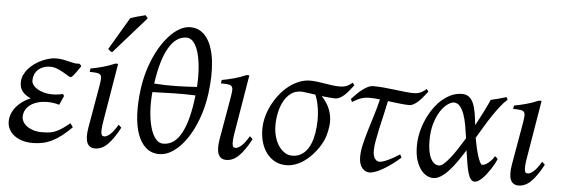

<svg xmlns="http://www.w3.org/2000/svg" viewBox="-49 -889 3110 1061"><g transform="rotate(5 1506.0 -359.0)"><path d="M390.1 -425.8Q368.2 -393.6 355.5 -377.2Q342.8 -360.8 335.9 -360.8Q331.1 -360.8 319.6 -368.2Q308.1 -375.5 292.5 -384.5Q276.9 -393.6 258.3 -400.9Q239.7 -408.2 221.2 -408.2Q198.7 -408.2 181.4 -401.6Q164.1 -395 152.1 -383.5Q140.1 -372.1 134 -356.7Q127.9 -341.3 127.9 -323.2Q127.9 -312.5 135.5 -301Q143.1 -289.6 158 -279.8Q172.9 -270 195.1 -263.7Q217.3 -257.3 246.1 -257.3Q261.7 -257.3 276.1 -259.3Q290.5 -261.2 302.7 -264.2L309.6 -253.9L287.1 -203.1Q272 -208 254.9 -210.4Q237.8 -212.9 222.2 -212.9Q194.3 -212.9 170.7 -206.5Q147 -200.2 129.4 -188.2Q111.8 -176.3 101.8 -158.7Q91.8 -141.1 91.8 -119.1Q91.8 -105 99.9 -91.3Q107.9 -77.6 122.6 -67.1Q137.2 -56.6 157.7 -50.3Q178.2 -43.9 203.1 -43.9Q225.1 -43.9 242.2 -45.7Q259.3 -47.4 276.4 -54Q293.5 -60.5 312.7 -73Q332 -85.4 357.9 -106.9L373 -85.9Q345.2 -58.1 319.8 -38.1Q294.4 -18.1 268.8 -5.1Q243.2 7.8 216.3 13.9Q189.5 20 159.2 20Q126.5 20 100.1 11.7Q73.7 3.4 55.4 -11Q37.1 -25.4 27.1 -44.9Q17.1 -64.5 17.1 -86.9Q17.1 -110.4 25.9 -131.6Q34.7 -152.8 49.6 -170.4Q64.5 -188 84.5 -201.9Q104.5 -215.8 127 -225.1Q97.7 -237.3 81.3 -257.1Q64.9 -276.9 64.9 -307.1Q64.9 -329.6 74 -349.4Q83 -369.1 97.9 -385.7Q112.8 -402.3 132.1 -415.8Q151.4 -429.2 171.6 -438.2Q191.9 -447.3 211.4 -452.1Q231 -457 247.1 -457Q270 -457 287.6 -453.6Q305.2 -450.2 320.3 -446.3Q335.4 -442.4 349.1 -439.7Q362.8 -437 377.9 -439Q382.3 -436.5 384.8 -433.6Q387.2 -430.7 390.1 -425.8Z M640.1 -106.9Q607.4 -44.9 575.2 -12.5Q543 20 504.9 20Q439.5 20 459 -92.8L498 -316.9Q502.9 -345.2 504.4 -361.8Q505.9 -378.4 500.2 -386.5Q494.6 -394.5 480.2 -396.7Q465.8 -398.9 439 -398.9L441.9 -418Q472.7 -423.3 508.5 -433.1Q544.4 -442.9 576.7 -457H591.8L539.1 -141.1Q533.2 -108.4 532.5 -90.3Q531.7 -72.3 533.9 -63.5Q536.1 -54.7 541 -52.7Q545.9 -50.8 551.8 -50.8Q563 -50.8 581.8 -66.4Q600.6 -82 624 -122.1L640.1 -106.9ZM553.2 -518.1Q545.9 -520.5 541.7 -523.4Q537.6 -526.4 530.3 -534.2L636.2 -713.9Q644 -716.8 654.8 -720.2Q665.5 -723.6 677 -726.8Q688.5 -730 700 -732.7Q711.4 -735.4 720.2 -737.8L732.4 -721.2Z M956.1 -634.3Q898.4 -634.3 858.4 -566.4Q818.4 -498.5 799.8 -365.7Q862.3 -361.3 920.9 -362.5Q979.5 -363.8 1037.1 -367.7Q1040.5 -423.3 1036.9 -471.9Q1033.2 -520.5 1022.9 -556.6Q1012.7 -592.8 995.8 -613.5Q979 -634.3 956.1 -634.3ZM877.9 -39.1Q941.4 -39.1 979.5 -111.3Q1017.6 -183.6 1032.7 -320.3Q974.6 -322.8 913.6 -321.5Q852.5 -320.3 793.9 -317.9Q788.6 -260.3 792.2 -209.5Q795.9 -158.7 806.9 -120.8Q817.9 -83 835.9 -61Q854 -39.1 877.9 -39.1ZM1103 -336.9Q1093.3 -263.2 1069.6 -198.2Q1045.9 -133.3 1013.2 -84.7Q980.5 -36.1 941.2 -8.1Q901.9 20 860.8 20Q816.9 20 786.9 -6.6Q756.8 -33.2 740.5 -79.6Q724.1 -126 721.2 -189.5Q718.3 -252.9 728 -327.1Q734.4 -376.5 747.6 -422.6Q760.7 -468.8 779.1 -509.5Q797.4 -550.3 820.1 -584Q842.8 -617.7 867.7 -642.1Q892.6 -666.5 919.2 -679.9Q945.8 -693.4 972.2 -693.4Q1002 -693.4 1024.9 -680.7Q1047.9 -668 1064.5 -644.8Q1081.1 -621.6 1091.8 -589.1Q1102.5 -556.6 1107.2 -517.1Q1111.8 -477.5 1110.6 -431.9Q1109.4 -386.2 1103 -336.9Z M1368.2 -106.9Q1335.4 -44.9 1303.2 -12.5Q1271 20 1232.9 20Q1167.5 20 1187 -92.8L1226.1 -316.9Q1231 -345.2 1232.4 -361.8Q1233.9 -378.4 1228.3 -386.5Q1222.7 -394.5 1208.3 -396.7Q1193.8 -398.9 1167 -398.9L1169.9 -418Q1200.7 -423.3 1236.6 -433.1Q1272.5 -442.9 1304.7 -457H1319.8L1267.1 -141.1Q1261.2 -108.4 1260.5 -90.3Q1259.8 -72.3 1262 -63.5Q1264.2 -54.7 1269 -52.7Q1273.9 -50.8 1279.8 -50.8Q1291 -50.8 1309.8 -66.4Q1328.6 -82 1352.1 -122.1L1368.2 -106.9Z M1677.7 -406.2Q1675.8 -406.2 1678.7 -404.8Q1677.7 -405.8 1677.7 -406.2ZM1703.6 -137.2Q1712.4 -171.4 1715.3 -206.5Q1718.3 -241.7 1716.1 -274.2Q1713.9 -306.6 1707.5 -334.7Q1701.2 -362.8 1692.4 -382.3Q1665.5 -386.2 1643.6 -389.2Q1621.6 -392.1 1612.3 -392.1Q1580.6 -392.1 1557.1 -375Q1533.7 -357.9 1518.3 -330.1Q1502.9 -302.2 1495.1 -266.8Q1487.3 -231.4 1487.3 -194.8Q1487.3 -162.1 1495.4 -133.1Q1503.4 -104 1517.8 -82.3Q1532.2 -60.5 1551.5 -47.9Q1570.8 -35.2 1593.3 -35.2Q1616.7 -35.2 1634.5 -43.5Q1652.3 -51.8 1666 -65.9Q1679.7 -80.1 1688.7 -98.6Q1697.8 -117.2 1703.6 -137.2ZM1902.3 -452.1Q1890.1 -436.5 1878.4 -421.9Q1866.7 -407.2 1854.5 -396Q1842.3 -384.8 1829.1 -377.9Q1815.9 -371.1 1801.3 -371.1Q1788.6 -371.1 1769.3 -373Q1750 -375 1728 -377.4Q1752.4 -351.6 1765.6 -325.4Q1778.8 -299.3 1783.4 -272.2Q1788.1 -245.1 1784.9 -217.3Q1781.7 -189.5 1773.4 -161.1Q1769 -146 1759.5 -126.7Q1750 -107.4 1735.8 -87.4Q1721.7 -67.4 1703.4 -48.1Q1685.1 -28.8 1663.3 -13.7Q1641.6 1.5 1616.7 10.7Q1591.8 20 1564.9 20Q1530.8 20 1503.4 5.6Q1476.1 -8.8 1456.8 -33.9Q1437.5 -59.1 1427.2 -93.5Q1417 -127.9 1417 -168Q1417 -201.2 1426 -235.6Q1435.1 -270 1451.4 -302Q1467.8 -334 1490 -362.3Q1512.2 -390.6 1539.1 -411.6Q1565.9 -432.6 1596.2 -444.8Q1626.5 -457 1658.2 -457Q1677.7 -457 1698.5 -454.1Q1719.2 -451.2 1740 -448Q1760.7 -444.8 1781 -441.9Q1801.3 -439 1820.3 -439Q1848.1 -439 1864 -447Q1879.9 -455.1 1892.6 -466.3L1902.3 -452.1Z M2196.8 -77.1Q2174.3 -56.6 2150.4 -39.1Q2126.5 -21.5 2104 -8.3Q2081.5 4.9 2061.5 12.5Q2041.5 20 2026.9 20Q2002.9 20 1985.8 -1.2Q1968.8 -22.5 1968.8 -62Q1968.8 -92.3 1977.1 -128.7Q1985.4 -165 1997.8 -206.5Q2010.3 -248 2024.4 -293.5Q2038.6 -338.9 2050.3 -387.2Q2033.7 -389.2 2019.8 -390.1Q2005.9 -391.1 1995.6 -391.1Q1981.9 -391.1 1970.7 -389.6Q1959.5 -388.2 1948.2 -384.5Q1937 -380.9 1924.8 -374.8Q1912.6 -368.7 1897.5 -359.4L1890.1 -376Q1902.8 -389.6 1917.2 -404.1Q1931.6 -418.5 1946.8 -430.2Q1961.9 -441.9 1977.3 -449.5Q1992.7 -457 2007.3 -457Q2036.1 -457 2067.6 -454.1Q2099.1 -451.2 2128.9 -447.5Q2158.7 -443.8 2185.3 -440.9Q2211.9 -438 2231 -438Q2244.6 -438 2255.4 -440.4Q2266.1 -442.9 2274.4 -447Q2282.7 -451.2 2289.6 -456.3Q2296.4 -461.4 2302.7 -467.3L2313 -453.1Q2300.8 -437.5 2288.6 -422.6Q2276.4 -407.7 2263.9 -396Q2251.5 -384.3 2238.5 -377.2Q2225.6 -370.1 2211.9 -370.1Q2202.1 -370.1 2189 -371.1Q2175.8 -372.1 2160.6 -373.8Q2145.5 -375.5 2128.7 -377.4Q2111.8 -379.4 2095.2 -381.8Q2085.4 -335 2075.7 -293.5Q2065.9 -252 2058.3 -216.8Q2050.8 -181.6 2045.9 -153.1Q2041 -124.5 2041 -103Q2041 -72.8 2051.8 -58.3Q2062.5 -43.9 2076.2 -43.9Q2085 -43.9 2096.9 -47.6Q2108.9 -51.3 2123.5 -57.9Q2138.2 -64.5 2154.5 -73.7Q2170.9 -83 2188 -94.2L2196.8 -77.1Z M2407.2 -51.8Q2418 -51.8 2433.3 -64.9Q2448.7 -78.1 2466.6 -100.6Q2484.4 -123 2503.9 -152.6Q2523.4 -182.1 2543 -214.8Q2538.1 -250.5 2532 -284.9Q2525.9 -319.3 2516.4 -346.2Q2506.8 -373 2492.9 -389.4Q2479 -405.8 2459 -405.8Q2444.8 -405.8 2424.8 -391.8Q2404.8 -377.9 2386.5 -350.3Q2368.2 -322.8 2355.5 -281.5Q2342.8 -240.2 2342.8 -185.1Q2342.8 -121.6 2360.4 -86.7Q2377.9 -51.8 2407.2 -51.8ZM2752.9 -446.8Q2732.9 -429.2 2713.4 -404.1Q2693.8 -378.9 2674.1 -349.6Q2654.3 -320.3 2634.8 -287.6Q2615.2 -254.9 2595.7 -221.7Q2600.1 -196.8 2606 -170.9Q2611.8 -145 2618.4 -124Q2625 -103 2631.8 -89.6Q2638.7 -76.2 2644 -76.2Q2651.9 -76.2 2661.4 -80.8Q2670.9 -85.4 2680.2 -93.3Q2689.5 -101.1 2697.5 -110.6Q2705.6 -120.1 2710.9 -129.9Q2717.3 -126 2720.2 -122.6Q2723.1 -119.1 2727.1 -115.2Q2721.7 -102.5 2713.6 -87.6Q2705.6 -72.8 2695.8 -57.9Q2686 -43 2675 -28.8Q2664.1 -14.6 2653.1 -3.9Q2642.1 6.8 2631.1 13.4Q2620.1 20 2610.8 20Q2598.6 20 2589.8 9.5Q2581.1 -1 2574.5 -22.2Q2567.9 -43.5 2562.5 -75.2Q2557.1 -106.9 2551.3 -148.9Q2529.8 -114.3 2508.3 -83.5Q2486.8 -52.7 2465.3 -29.8Q2443.8 -6.8 2422.6 6.6Q2401.4 20 2379.9 20Q2363.8 20 2345.5 10.7Q2327.1 1.5 2311.8 -18.8Q2296.4 -39.1 2286.1 -71Q2275.9 -103 2275.9 -148.9Q2275.9 -184.1 2283.7 -220.5Q2291.5 -256.8 2306.2 -291Q2320.8 -325.2 2341.1 -355.5Q2361.3 -385.7 2386.2 -408.2Q2411.1 -430.7 2439.9 -443.8Q2468.8 -457 2500 -457Q2523.9 -457 2539.1 -444.8Q2554.2 -432.6 2563.5 -410.9Q2572.8 -389.2 2577.9 -358.6Q2583 -328.1 2586.9 -291.5Q2599.6 -314.5 2610.8 -336.2Q2622.1 -357.9 2631.6 -377Q2641.1 -396 2648.4 -411.6Q2655.8 -427.2 2660.2 -438Q2681.2 -442.4 2702.1 -448.2Q2723.1 -454.1 2746.1 -460.9Q2749 -455.6 2750.2 -452.9Q2751.5 -450.2 2752.9 -446.8Z M2989.3 -106.9Q2956.5 -44.9 2924.3 -12.5Q2892.1 20 2854 20Q2788.6 20 2808.1 -92.8L2847.2 -316.9Q2852.1 -345.2 2853.5 -361.8Q2855 -378.4 2849.4 -386.5Q2843.8 -394.5 2829.3 -396.7Q2814.9 -398.9 2788.1 -398.9L2791 -418Q2821.8 -423.3 2857.7 -433.1Q2893.6 -442.9 2925.8 -457H2940.9L2888.2 -141.1Q2882.3 -108.4 2881.6 -90.3Q2880.9 -72.3 2883.1 -63.5Q2885.3 -54.7 2890.1 -52.7Q2895 -50.8 2900.9 -50.8Q2912.1 -50.8 2930.9 -66.4Q2949.7 -82 2973.1 -122.1L2989.3 -106.9Z"/></g></svg>

Font: Gentium
Style: Italic
Weight: 400
Italic angle: -7°
Designer: J. Victor Gaultney
Version: Version 1.02; 2005; OFL release